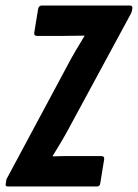

<svg xmlns="http://www.w3.org/2000/svg" viewBox="-41 -675 499 695"><path d="M-13 0Q-23 0 -20 -11L-19 -17Q-19 -21 -18 -24.5Q-17 -28 -15 -31L201 -434Q216 -463 233.5 -492.5Q251 -522 265 -545V-546Q245 -546 223.5 -545.5Q202 -545 184 -545H94Q81 -545 83 -557L97 -643Q100 -655 110 -655H429Q440 -655 438 -644L437 -638Q436 -631 432 -624L208 -210Q194 -184 178.5 -158Q163 -132 150 -111V-109Q169 -110 189 -110Q209 -110 228 -110H325Q338 -110 336 -98L322 -12Q321 0 310 0Z"/></svg>

Font: Sofia Sans Extra Condensed ExtraBold
Style: Italic
Weight: 800
Italic angle: -9°
Designer: Botio Nikoltchev, Ani Petrova
Foundry: lettersoup
Version: Version 4.101; ttfautohint (v1.8.4.7-5d5b)